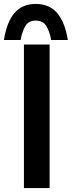

<svg xmlns="http://www.w3.org/2000/svg" viewBox="-24 -959 371 979"><path d="M98 -732H229V0H98ZM158 -939Q227 -939 267 -893Q307 -847 322 -755H237Q229 -799 212 -826.5Q195 -854 158 -854Q122 -854 105.5 -826.5Q89 -799 81 -755H-4Q11 -849 51 -894Q91 -939 158 -939Z"/></svg>

Font: Reem Kufi SemiBold
Style: Regular
Weight: 600
Designer: Khaled Hosny
Version: Version 1.001